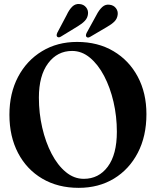

<svg xmlns="http://www.w3.org/2000/svg" viewBox="-20 -917 772 948"><path d="M360.5 -710Q463.5 -710 540.5 -664.2Q617.5 -618.5 660.2 -538.2Q703 -458 703 -353.5Q703 -244.5 660.5 -162.8Q618 -81 542.8 -35.2Q467.5 10.5 368.5 10.5Q266 10.5 189 -34.8Q112 -80 69.2 -161.5Q26.5 -243 26.5 -350.5Q26.5 -456.5 69.2 -537.5Q112 -618.5 187.5 -664.2Q263 -710 360.5 -710ZM557 -266.5Q557 -342.5 540.5 -413.8Q524 -485 494.2 -541.8Q464.5 -598.5 424.2 -632Q384 -665.5 336 -665.5Q263 -665.5 217.5 -604.5Q172 -543.5 172 -435Q172 -358.5 188.5 -286.8Q205 -215 234.8 -158Q264.5 -101 305 -67.5Q345.5 -34 393.5 -34Q467.5 -34 512.2 -94.2Q557 -154.5 557 -266.5ZM309 -842.5Q321.5 -869.5 337 -884.5Q352.5 -899.5 374 -897Q393.5 -895 405 -880.8Q416.5 -866.5 414.5 -848Q412.5 -828.5 399 -814.2Q385.5 -800 364.5 -787.5L281 -736.5Q269.5 -729 262 -736Q257 -742 263 -755.5ZM455.5 -841.5Q469 -868 485 -882.5Q501 -897 522 -893.5Q541.5 -891 552.5 -876.5Q563.5 -862 561 -844Q558.5 -824 544.5 -810.2Q530.5 -796.5 509 -784.5L425 -735Q413 -728 406.5 -735.5Q401.5 -741.5 408 -755Z"/></svg>

Font: Fraunces 144pt S050 SemiBold
Style: Regular
Weight: 600
Version: Version 1.000; ttfautohint (v1.8.3)